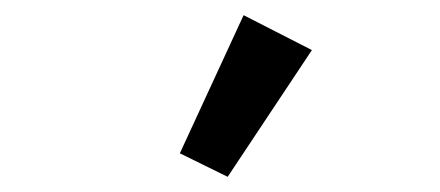

<svg xmlns="http://www.w3.org/2000/svg" viewBox="-20 -815 580 253"><path d="M280 -582 217 -613 301 -795 391 -749Z"/></svg>

Font: IBM Plex Sans Condensed Medium
Style: Regular
Weight: 500
Width: 3
Designer: Mike Abbink, Paul van der Laan, Pieter van Rosmalen
Foundry: Bold Monday
Version: Version 1.3